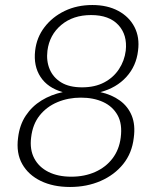

<svg xmlns="http://www.w3.org/2000/svg" viewBox="-20 -737 619 765"><path d="M259 8Q192 8 142.5 -16Q93 -40 68.5 -83.5Q44 -127 52 -188Q58 -239 82.5 -276Q107 -313 145 -336.5Q183 -360 230 -370Q170 -387 141.5 -430.5Q113 -474 120 -535Q126 -588 157.5 -629Q189 -670 238 -693.5Q287 -717 348 -717Q408 -717 451.5 -693.5Q495 -670 516 -629Q537 -588 530 -535Q523 -474 483.5 -430.5Q444 -387 380 -370Q425 -360 457.5 -336.5Q490 -313 505 -276Q520 -239 513 -188Q506 -127 471 -83.5Q436 -40 381 -16Q326 8 259 8ZM264 -33Q317 -33 359.5 -52Q402 -71 428.5 -106Q455 -141 461 -189Q468 -243 448.5 -278Q429 -313 391 -330.5Q353 -348 302 -348Q252 -348 209 -330Q166 -312 138 -277Q110 -242 104 -189Q98 -141 116.5 -106Q135 -71 173 -52Q211 -33 264 -33ZM307 -389Q358 -389 395 -408.5Q432 -428 454 -461.5Q476 -495 481 -535Q488 -598 451.5 -637.5Q415 -677 343 -677Q271 -677 224 -637.5Q177 -598 169 -535Q164 -494 178 -461Q192 -428 224 -408.5Q256 -389 307 -389Z"/></svg>

Font: Aleo Light
Style: Italic
Weight: 300
Italic angle: -7°
Designer: Alessio Laiso
Foundry: Alessio Laiso
Version: Version 2.001;gftools[0.9.29]